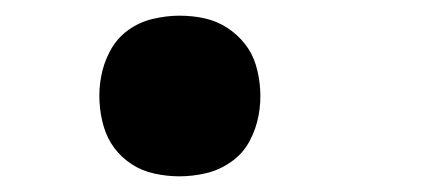

<svg xmlns="http://www.w3.org/2000/svg" viewBox="-20 -217 540 245"><path d="M209 8Q193 8 177 4.5Q161 1 148 -7.5Q135 -16 126 -28Q117 -40 112.5 -55Q108 -70 107 -86.5Q106 -103 109 -119Q112 -136 120.5 -152Q129 -168 143.5 -178.5Q158 -189 175.5 -193Q193 -197 209 -197Q226 -197 241.5 -193.5Q257 -190 270 -181.5Q283 -173 292.5 -161Q302 -149 306.5 -134Q311 -119 312 -102.5Q313 -86 310 -70Q307 -53 298.5 -37Q290 -21 275 -10.5Q260 0 243 4Q226 8 209 8Z"/></svg>

Font: Iosevka Curly XBdObl
Style: Regular
Weight: 800
Italic angle: -9°
Monospace: yes
Designer: Belleve Invis
Foundry: Belleve Invis
Version: Version 11.1.0; ttfautohint (v1.8.3)